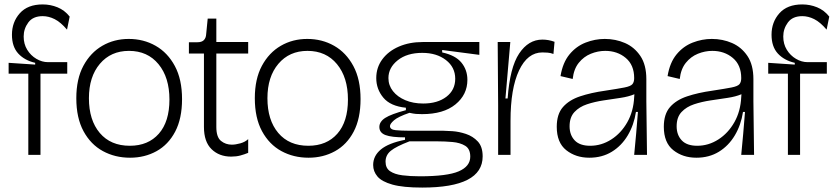

<svg xmlns="http://www.w3.org/2000/svg" viewBox="-20 -700 3777 868"><path d="M108 0V-367H19V-416L139 -408V-416Q91 -427 62.5 -458Q34 -489 34 -543Q34 -600 69.5 -640Q105 -680 173 -680Q208 -680 240 -667Q272 -654 295 -625L283 -566Q254 -600 227 -613.5Q200 -627 173 -627Q129 -627 108 -598.5Q87 -570 87 -535Q87 -501 103 -475Q119 -449 144.5 -434Q170 -419 197 -419H284V-367H163V0Z M568 13Q500 13 445 -17Q390 -47 357.5 -107Q325 -167 325 -256Q325 -343 357 -402.5Q389 -462 442.5 -493Q496 -524 562 -524Q629 -524 683.5 -493Q738 -462 770.5 -401.5Q803 -341 803 -252Q803 -164 772 -105Q741 -46 687.5 -16.5Q634 13 568 13ZM567 -41Q650 -41 698 -95.5Q746 -150 746 -250Q746 -350 696.5 -410Q647 -470 563 -470Q481 -470 431.5 -411.5Q382 -353 382 -256Q382 -157 431 -99Q480 -41 567 -41Z M1025 8Q971 8 936.5 -25.5Q902 -59 902 -126V-458H834V-509H872Q892 -509 901.5 -518.5Q911 -528 912 -545L919 -616H958V-510H1102V-458H958V-126Q958 -80 979 -63Q1000 -46 1028 -46Q1045 -46 1066.5 -52Q1088 -58 1102 -71V-9Q1085 -2 1066.5 3Q1048 8 1025 8Z M1375 13Q1307 13 1252 -17Q1197 -47 1164.5 -107Q1132 -167 1132 -256Q1132 -343 1164 -402.5Q1196 -462 1249.5 -493Q1303 -524 1369 -524Q1436 -524 1490.5 -493Q1545 -462 1577.5 -401.5Q1610 -341 1610 -252Q1610 -164 1579 -105Q1548 -46 1494.5 -16.5Q1441 13 1375 13ZM1374 -41Q1457 -41 1505 -95.5Q1553 -150 1553 -250Q1553 -350 1503.5 -410Q1454 -470 1370 -470Q1288 -470 1238.5 -411.5Q1189 -353 1189 -256Q1189 -157 1238 -99Q1287 -41 1374 -41Z M1889 148Q1802 148 1754 134.5Q1706 121 1686.5 98Q1667 75 1667 46Q1667 5 1701.5 -24Q1736 -53 1811 -68V-79Q1750 -79 1722.5 -89.5Q1695 -100 1695 -126Q1695 -150 1721.5 -167Q1748 -184 1815 -202V-213Q1745 -220 1713 -258.5Q1681 -297 1681 -347Q1681 -395 1708.5 -432Q1736 -469 1783.5 -489.5Q1831 -510 1891 -510H2147V-452L1979 -474V-463Q2039 -450 2066 -417Q2093 -384 2093 -339Q2093 -272 2039 -228Q1985 -184 1888 -184Q1872 -184 1860.5 -185Q1849 -186 1831 -190Q1779 -172 1761 -156Q1743 -140 1743 -130Q1743 -114 1769 -111.5Q1795 -109 1827 -109H1982Q1996 -109 2025.5 -107Q2055 -105 2086.5 -94.5Q2118 -84 2140 -60.5Q2162 -37 2162 7Q2162 148 1889 148ZM1893 -232Q1958 -232 1998 -262.5Q2038 -293 2038 -344Q2038 -396 1996 -428.5Q1954 -461 1889 -461Q1820 -461 1778 -427.5Q1736 -394 1736 -347Q1736 -314 1756.5 -288Q1777 -262 1812.5 -247Q1848 -232 1893 -232ZM1878 97Q2002 97 2054 74.5Q2106 52 2106 8Q2106 -27 2083 -41Q2060 -55 2025.5 -58Q1991 -61 1957 -61H1831Q1771 -38 1747 -18.5Q1723 1 1723 31Q1723 60 1743.5 74Q1764 88 1799 92.5Q1834 97 1878 97Z M2232 0V-224L2230 -510H2287L2265 -255H2275Q2285 -395 2327 -458Q2369 -521 2432 -521Q2460 -521 2487 -511L2482 -456Q2469 -461 2456 -462Q2443 -463 2432 -463Q2365 -463 2326.5 -381.5Q2288 -300 2288 -154V0Z M2644 13Q2583 13 2540 -21Q2497 -55 2497 -127Q2497 -184 2525 -216Q2553 -248 2602.5 -264.5Q2652 -281 2716 -290Q2775 -299 2803 -304.5Q2831 -310 2839 -319.5Q2847 -329 2847 -347Q2847 -406 2809 -438Q2771 -470 2716 -470Q2683 -470 2651 -457Q2619 -444 2596.5 -416Q2574 -388 2569 -343L2514 -356Q2524 -417 2554.5 -454Q2585 -491 2627.5 -507.5Q2670 -524 2714 -524Q2763 -524 2805.5 -505.5Q2848 -487 2875 -447Q2902 -407 2902 -342V-242Q2903 -182 2903.5 -121Q2904 -60 2905 0H2847Q2852 -50 2856 -96.5Q2860 -143 2864 -194H2855Q2846 -135 2818 -88Q2790 -41 2746 -14Q2702 13 2644 13ZM2648 -41Q2699 -41 2743.5 -69.5Q2788 -98 2816 -147.5Q2844 -197 2847 -261L2848 -274Q2822 -263 2785 -257.5Q2748 -252 2708 -246Q2668 -240 2633.5 -228.5Q2599 -217 2577 -193.5Q2555 -170 2555 -129Q2555 -90 2578 -65.5Q2601 -41 2648 -41Z M3128 13Q3067 13 3024 -21Q2981 -55 2981 -127Q2981 -184 3009 -216Q3037 -248 3086.5 -264.5Q3136 -281 3200 -290Q3259 -299 3287 -304.5Q3315 -310 3323 -319.5Q3331 -329 3331 -347Q3331 -406 3293 -438Q3255 -470 3200 -470Q3167 -470 3135 -457Q3103 -444 3080.5 -416Q3058 -388 3053 -343L2998 -356Q3008 -417 3038.5 -454Q3069 -491 3111.5 -507.5Q3154 -524 3198 -524Q3247 -524 3289.5 -505.5Q3332 -487 3359 -447Q3386 -407 3386 -342V-242Q3387 -182 3387.5 -121Q3388 -60 3389 0H3331Q3336 -50 3340 -96.5Q3344 -143 3348 -194H3339Q3330 -135 3302 -88Q3274 -41 3230 -14Q3186 13 3128 13ZM3132 -41Q3183 -41 3227.5 -69.5Q3272 -98 3300 -147.5Q3328 -197 3331 -261L3332 -274Q3306 -263 3269 -257.5Q3232 -252 3192 -246Q3152 -240 3117.5 -228.5Q3083 -217 3061 -193.5Q3039 -170 3039 -129Q3039 -90 3062 -65.5Q3085 -41 3132 -41Z M3542 0V-367H3453V-416L3573 -408V-416Q3525 -427 3496.5 -458Q3468 -489 3468 -543Q3468 -600 3503.5 -640Q3539 -680 3607 -680Q3642 -680 3674 -667Q3706 -654 3729 -625L3717 -566Q3688 -600 3661 -613.5Q3634 -627 3607 -627Q3563 -627 3542 -598.5Q3521 -570 3521 -535Q3521 -501 3537 -475Q3553 -449 3578.5 -434Q3604 -419 3631 -419H3718V-367H3597V0Z"/></svg>

Font: Bricolage Grotesque 48pt ExtraLight
Style: Regular
Weight: 200
Designer: Mathieu Triay
Foundry: Atelier Triay
Version: Version 1.000; ttfautohint (v1.8.4.7-5d5b);gftools[0.9.32]